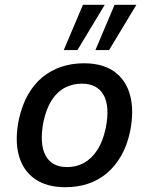

<svg xmlns="http://www.w3.org/2000/svg" viewBox="-20 -772 622 801"><path d="M252 9Q175 9 125.5 -25.5Q76 -60 58.5 -124Q41 -188 59 -275Q72 -333 96.5 -376.5Q121 -420 156 -449Q191 -478 235 -493Q279 -508 330 -508Q408 -508 456.5 -473.5Q505 -439 522.5 -375.5Q540 -312 523 -225Q511 -167 486 -123Q461 -79 426 -49.5Q391 -20 347.5 -5.5Q304 9 252 9ZM260 -75Q299 -75 330.5 -92.5Q362 -110 385.5 -145.5Q409 -181 421 -237Q439 -327 412.5 -375Q386 -423 321 -423Q284 -423 251.5 -406.5Q219 -390 196 -354.5Q173 -319 161 -263Q144 -172 170 -123.5Q196 -75 260 -75ZM378 -563 458 -752H549L435 -563ZM246 -563 326 -752H417L303 -563Z"/></svg>

Font: Nunito Sans 7pt SemiCondensed SemiBold
Style: Italic
Weight: 600
Width: 4
Italic angle: -9°
Designer: Vernon Adams
Foundry: Vernon Adams
Version: Version 3.101;gftools[0.9.27]